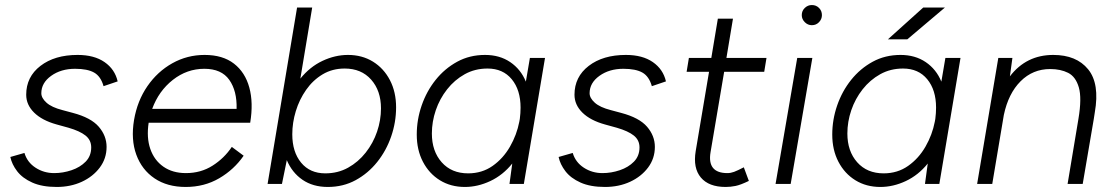

<svg xmlns="http://www.w3.org/2000/svg" viewBox="-20 -730 4419 762"><path d="M205 12Q147 12 108 -5.5Q69 -23 48 -50.5Q27 -78 21 -107L77 -123Q88 -86 121 -64.5Q154 -43 195 -43Q230 -43 264 -54.5Q298 -66 320 -88.5Q342 -111 342 -145Q342 -174 319.5 -192Q297 -210 252 -223L205 -236Q147 -252 115.5 -283Q84 -314 84 -354Q84 -425 140.5 -468.5Q197 -512 288 -512Q354 -512 395 -483.5Q436 -455 447 -407L391 -388Q380 -427 353.5 -442Q327 -457 278 -457Q222 -457 183 -429Q144 -401 144 -360Q144 -341 164.5 -322.5Q185 -304 228 -293L269 -282Q341 -263 372 -227Q403 -191 403 -147Q403 -101 376 -65Q349 -29 304.5 -8.5Q260 12 205 12Z M717 12Q644 12 593.5 -22Q543 -56 521 -116Q499 -176 512 -254Q525 -330 565 -388Q605 -446 664 -479Q723 -512 792 -512Q864 -512 908.5 -477.5Q953 -443 969.5 -382.5Q986 -322 973 -243H570Q561 -184 576.5 -139Q592 -94 628.5 -68.5Q665 -43 718 -43Q777 -43 823.5 -72.5Q870 -102 900 -147L947 -112Q909 -57 850 -22.5Q791 12 717 12ZM584 -298H919Q921 -369 890 -413Q859 -457 791 -457Q722 -457 666 -413Q610 -369 584 -298Z M1042 0 1159 -700H1219L1172 -418Q1210 -465 1260 -488.5Q1310 -512 1361 -512Q1417 -512 1460 -485.5Q1503 -459 1527.5 -412Q1552 -365 1552 -304Q1552 -245 1532.5 -188.5Q1513 -132 1477 -87Q1441 -42 1391.5 -15Q1342 12 1281 12Q1222 12 1180.5 -16.5Q1139 -45 1118 -95V-93L1099 0ZM1348 -458Q1299 -458 1260.5 -435Q1222 -412 1195 -373.5Q1168 -335 1154 -289Q1140 -243 1140 -197Q1140 -127 1175 -84.5Q1210 -42 1271 -42Q1321 -42 1361.5 -64.5Q1402 -87 1431.5 -124.5Q1461 -162 1476.5 -207.5Q1492 -253 1492 -300Q1492 -370 1453 -414Q1414 -458 1348 -458Z M1825 12Q1769 12 1726 -14.5Q1683 -41 1658.5 -88Q1634 -135 1634 -196Q1634 -255 1653.5 -311.5Q1673 -368 1709 -413Q1745 -458 1794.5 -485Q1844 -512 1905 -512Q1963 -512 2005 -483.5Q2047 -455 2067 -406L2083 -500H2143L2059 0H2002L2013 -81Q1976 -35 1926 -11.5Q1876 12 1825 12ZM1838 -42Q1893 -42 1935 -71.5Q1977 -101 2004 -148Q2031 -195 2041 -247L2043 -258Q2046 -281 2046 -303Q2046 -373 2011 -415.5Q1976 -458 1915 -458Q1865 -458 1824.5 -435.5Q1784 -413 1754.5 -375.5Q1725 -338 1709.5 -292.5Q1694 -247 1694 -200Q1694 -130 1733 -86Q1772 -42 1838 -42Z M2381 12Q2323 12 2284 -5.5Q2245 -23 2224 -50.5Q2203 -78 2197 -107L2253 -123Q2264 -86 2297 -64.5Q2330 -43 2371 -43Q2406 -43 2440 -54.5Q2474 -66 2496 -88.5Q2518 -111 2518 -145Q2518 -174 2495.5 -192Q2473 -210 2428 -223L2381 -236Q2323 -252 2291.5 -283Q2260 -314 2260 -354Q2260 -425 2316.5 -468.5Q2373 -512 2464 -512Q2530 -512 2571 -483.5Q2612 -455 2623 -407L2567 -388Q2556 -427 2529.5 -442Q2503 -457 2454 -457Q2398 -457 2359 -429Q2320 -401 2320 -360Q2320 -341 2340.5 -322.5Q2361 -304 2404 -293L2445 -282Q2517 -263 2548 -227Q2579 -191 2579 -147Q2579 -101 2552 -65Q2525 -29 2480.5 -8.5Q2436 12 2381 12Z M2860 12Q2793 12 2761.5 -25.5Q2730 -63 2741 -130L2794 -445H2705L2714 -500H2803L2829 -656H2889L2863 -500H3022L3013 -445H2854L2800 -126Q2786 -43 2867 -43Q2880 -43 2893.5 -48Q2907 -53 2932 -66L2952 -12Q2919 4 2899 8Q2879 12 2860 12Z M3058 0 3144 -500H3204L3118 0ZM3202 -630Q3186 -630 3174 -642Q3162 -654 3162 -670Q3162 -687 3174 -698.5Q3186 -710 3202 -710Q3219 -710 3230.5 -698.5Q3242 -687 3242 -670Q3242 -654 3230.5 -642Q3219 -630 3202 -630Z M3474 12Q3418 12 3375 -14.5Q3332 -41 3307.5 -88Q3283 -135 3283 -196Q3283 -255 3302.5 -311.5Q3322 -368 3358 -413Q3394 -458 3443.5 -485Q3493 -512 3554 -512Q3612 -512 3654 -483.5Q3696 -455 3716 -406L3732 -500H3792L3708 0H3651L3662 -81Q3625 -35 3575 -11.5Q3525 12 3474 12ZM3487 -42Q3542 -42 3584 -71.5Q3626 -101 3653 -148Q3680 -195 3690 -247L3692 -258Q3695 -281 3695 -303Q3695 -373 3660 -415.5Q3625 -458 3564 -458Q3514 -458 3473.5 -435.5Q3433 -413 3403.5 -375.5Q3374 -338 3358.5 -292.5Q3343 -247 3343 -200Q3343 -130 3382 -86Q3421 -42 3487 -42ZM3504 -574 3644 -700H3730L3581 -574Z M3858 0 3942 -500H3998L3988 -427Q4053 -512 4160 -512Q4252 -512 4298.5 -455Q4345 -398 4325 -284L4321 -258L4277 0H4217L4260 -258Q4274 -341 4261.5 -383.5Q4249 -426 4219 -441Q4189 -456 4148 -456Q4079 -456 4030.5 -407.5Q3982 -359 3964 -274L3918 0Z"/></svg>

Font: Figtree Light
Style: Italic
Weight: 300
Italic angle: -9.5°
Foundry: Erik Kennedy
Version: Version 2.001; ttfautohint (v1.8.4.7-5d5b);gftools[0.9.27]